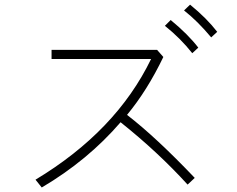

<svg xmlns="http://www.w3.org/2000/svg" viewBox="-20 -830 1040 842"><path d="M135.7 -42Q489.3 -254.9 642.6 -571.3H206.1V-611.3H668.9L696.3 -580.1Q626 -433.6 537.1 -326.2Q665 -227.5 834 -49.8L802.7 -20.5Q672.9 -163.1 508.8 -293.9Q365.2 -127 163.1 -7.8ZM787.1 -784.2 813.5 -809.6Q886.7 -750 932.6 -690.4L906.2 -666Q846.7 -737.3 787.1 -784.2ZM703.1 -716.8 728.5 -742.2Q804.7 -679.7 849.6 -621.1L823.2 -596.7Q770.5 -663.1 703.1 -716.8Z"/></svg>

Font: Gothic A1 ExtraLight
Style: Regular
Weight: 275
Designer: HanYang I&C Co.,Ltd.
Foundry: HanYang I&C Co.,Ltd.
Version: Version 2.50